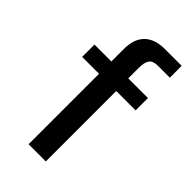

<svg xmlns="http://www.w3.org/2000/svg" viewBox="-226 -785 848 848"><g transform="rotate(45 198.0 -361.5)"><path d="M138.5 0V-440H33V-517H138.5V-595.5Q138.5 -657.5 171.2 -690.2Q204 -723 268 -723H371.5L372 -649H297Q266.5 -649 255.2 -632.8Q244 -616.5 244 -583V-517H367V-440H246V0Z"/></g></svg>

Font: Public Sans Thin Medium
Style: Regular
Weight: 500
Version: Version 2.001